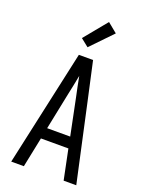

<svg xmlns="http://www.w3.org/2000/svg" viewBox="-178 -1062 856 1143"><g transform="rotate(20 250.0 -490.0)"><path d="M44 0 205 -735H295L349 -490L456 0H376L337 -190H163L124 0ZM323 -260 276 -490Q269 -522 262.5 -554Q256 -586 250 -618Q244 -586 237.5 -554Q231 -522 224 -490L177 -260ZM238 -795 188 -835 307 -980 368 -930Z"/></g></svg>

Font: Iosevka NFM
Style: Regular
Weight: 400
Monospace: yes
Designer: Belleve Invis
Foundry: Belleve Invis
Version: Version 29.0.4; ttfautohint (v1.8.4);Nerd Fonts 3.3.0